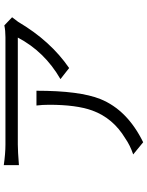

<svg xmlns="http://www.w3.org/2000/svg" viewBox="102 -864 795 1040"><g transform="rotate(-90 500.0 -343.5)"><path d="M927 -676Q908 -652 902 -643Q799 -468 652 -367L592 -414Q741 -500 817 -645H238Q202 -645 126 -639V-721Q189 -712 238 -712H819Q855 -712 883 -718ZM529 -544Q529 -310 484 -198Q425 -52 250 34L184 -20Q234 -37 271 -63Q381 -129 422 -242Q453 -328 453 -475Q453 -511 449 -544Z"/></g></svg>

Font: Source Han Sans CN Normal
Style: Regular
Weight: 350
Designer: Ryoko NISHIZUKA 西塚涼子 (kana, bopomofo & ideographs); Paul D. Hunt (Latin, Greek & Cyrillic); Sandoll Communications 산돌커뮤니
Foundry: Adobe
Version: Version 2.004;hotconv 1.0.118;makeotfexe 2.5.65603